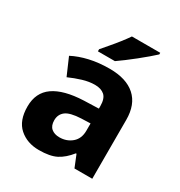

<svg xmlns="http://www.w3.org/2000/svg" viewBox="-181 -892 965 1028"><g transform="rotate(30 301.5 -378.0)"><path d="M320 -557Q423 -557 478 -508Q533 -459 533 -364V0H423L393 -74H389Q354 -30 315 -10Q276 10 208 10Q135 10 87 -32.5Q39 -75 39 -162Q39 -248 101 -291.5Q163 -335 285 -340L376 -343V-358Q376 -405 354.5 -424Q333 -443 295 -443Q259 -443 219.5 -431Q180 -419 142 -402L96 -508Q140 -531 196.5 -544Q253 -557 320 -557ZM321 -250Q253 -247 226.5 -226.5Q200 -206 200 -170Q200 -136 219 -120Q238 -104 269 -104Q314 -104 345.5 -131Q377 -158 377 -207V-252ZM511 -756Q496 -742 472.5 -722Q449 -702 421.5 -680Q394 -658 368 -638.5Q342 -619 323 -606H218V-619Q234 -638 256 -663.5Q278 -689 299.5 -716.5Q321 -744 336 -766H511Z"/></g></svg>

Font: Noto Sans Oriya
Style: Bold
Weight: 700
Designer: Amélie Bonet and Sol Matas
Foundry: Google LLC
Version: Version 2.006; ttfautohint (v1.8.4.7-5d5b)